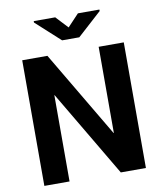

<svg xmlns="http://www.w3.org/2000/svg" viewBox="-97 -993 902 1070"><g transform="rotate(-10 354.0 -457.5)"><path d="M641.1 0H499L210.4 -488.3L209 -487.8V0H66.4V-710.9H209L497.6 -223.1L499 -223.6V-710.9H641.1ZM353 -846.2 417.5 -914.6H539.1V-906.2L401.9 -781.7H304.7L167.5 -906.7V-914.6H289.1Z"/></g></svg>

Font: Roboto Web
Style: Bold
Weight: 700
Designer: Google
Version: Version 1.200310; 2013